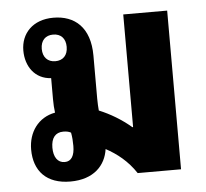

<svg xmlns="http://www.w3.org/2000/svg" viewBox="-46 -618 725 675"><g transform="rotate(-5 317.0 -280.5)"><path d="M414 0H567V-560H412V-163L410 -162C375 -192 336 -215 297 -231C296 -243 295 -257 295 -273V-425C295 -525 241 -570 166 -570C93 -570 51 -524 51 -464C51 -408 83 -362 140 -359V-285C140 -267 141 -252 143 -237C83 -226 48 -176 48 -115C48 -39 92 9 176 9C259 9 301 -37 309 -94C348 -73 385 -44 414 0ZM160 -417C133 -417 116 -435 116 -464C116 -494 133 -511 160 -511C187 -511 204 -494 204 -464C204 -434 187 -417 160 -417ZM162 -61C137 -61 123 -82 123 -115C123 -149 138 -168 166 -168C178 -168 186 -166 193 -162C196 -146 197 -132 197 -115C197 -81 186 -61 162 -61Z"/></g></svg>

Font: Noto Sans Thai Looped SemiCondensed ExtraBold
Style: Regular
Weight: 800
Width: 4
Designer: Sasikarn Vongin, Ben Mitchell
Foundry: The Fontpad Ltd
Version: Version 1.001